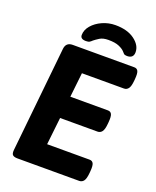

<svg xmlns="http://www.w3.org/2000/svg" viewBox="-161 -977 867 1070"><g transform="rotate(20 273.0 -442.5)"><path d="M336 -885Q407 -885 449.5 -853.5Q492 -822 492 -781Q492 -745 454 -745Q440 -745 434.5 -750.5Q429 -756 423 -763Q413 -774 390 -784Q367 -794 327 -794Q295 -794 276 -782Q257 -770 246 -761Q239 -754 232 -749.5Q225 -745 210 -745Q177 -745 177 -769Q177 -799 199.5 -825.5Q222 -852 258.5 -868.5Q295 -885 336 -885ZM76 0Q56 0 47.5 -7.5Q39 -15 41 -37L105 -660Q109 -700 149 -700H514Q530 -700 536.5 -687Q543 -674 540 -640L539 -629Q536 -595 526 -582Q516 -569 500 -569H251L235 -424H458Q474 -424 480.5 -411Q487 -398 484 -364L483 -353Q480 -319 470 -306Q460 -293 444 -293H222L204 -131H456Q472 -131 478.5 -118Q485 -105 482 -71L481 -60Q478 -26 468 -13Q458 0 442 0Z"/></g></svg>

Font: Asap
Style: Bold Italic
Weight: 700
Italic angle: -6°
Designer: Pablo Cosgaya
Foundry: Omnibus-Type
Version: Version 3.001; ttfautohint (v1.8.3)